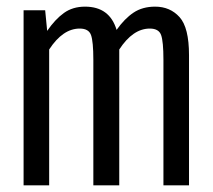

<svg xmlns="http://www.w3.org/2000/svg" viewBox="-20 -558 640 578"><path d="M549 -392V0H472V-378Q472 -433 465 -452.5Q458 -472 431 -472Q380 -472 339 -409V0H261V-378Q261 -433 254 -452.5Q247 -472 220 -472Q169 -472 128 -409V0H51V-527H116L122 -465Q146 -500 172.5 -519Q199 -538 236 -538Q310 -538 331 -468Q355 -502 382 -520Q409 -538 447 -538Q492 -538 520.5 -506.5Q549 -475 549 -392Z"/></svg>

Font: FiraDG Mono
Style: Regular
Weight: 400
Designer: Carrois Corporate & Edenspiekermann AG
Foundry: Carrois Corporate GbR & Edenspiekermann AG
Version: Version 3.206